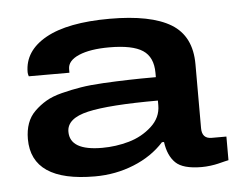

<svg xmlns="http://www.w3.org/2000/svg" viewBox="-37 -742 574 455"><g transform="rotate(-5 250.0 -514.5)"><path d="M171.9 -330.1Q21 -330.1 21 -432.1Q21 -452.6 26.9 -469Q32.7 -485.4 45.2 -497.6Q57.6 -509.8 72.8 -518.8Q87.9 -527.8 111.1 -533.7Q134.3 -539.6 156.7 -543.2Q179.2 -546.9 210.9 -548.6Q242.7 -550.3 270.3 -551Q297.9 -551.8 335.9 -551.8V-562Q335.9 -599.6 311.5 -615.7Q287.1 -631.8 231.9 -631.8Q186.5 -631.8 159.7 -620.4Q132.8 -608.9 132.8 -588.9V-580.1H36.1Q34.2 -585.9 34.2 -589.8Q34.2 -640.6 86.4 -669.9Q138.7 -699.2 238.8 -699.2Q336.4 -699.2 384.3 -670.2Q432.1 -641.1 432.1 -574.2V-421.9Q432.1 -397 455.1 -397H490.2V-340.8Q489.3 -340.8 480.5 -338.6Q471.7 -336.4 464.8 -334.7Q458 -333 446.8 -331.5Q435.5 -330.1 425.8 -330.1Q381.3 -330.1 363.8 -347.2Q346.2 -364.3 341.8 -397H336.9Q308.1 -365.2 264.6 -347.7Q221.2 -330.1 171.9 -330.1ZM194.8 -396Q227.5 -396 258.5 -404.8Q289.6 -413.6 312.7 -434.6Q335.9 -455.6 335.9 -484.9V-496.1Q219.7 -496.1 168.9 -484.4Q118.2 -472.7 118.2 -440.9Q118.2 -396 194.8 -396Z"/></g></svg>

Font: Archivo Expanded SemiBold
Style: Regular
Weight: 600
Width: 7
Designer: Hector Gatti
Foundry: Omnibus-Type
Version: Version 2.001